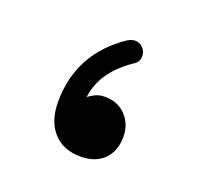

<svg xmlns="http://www.w3.org/2000/svg" viewBox="-65 -336 447 428"><g transform="rotate(20 158.5 -122.5)"><path d="M163.1 20Q122.1 20 98.4 -6.1Q74.7 -32.2 74.7 -78.1Q74.7 -193.4 172.9 -259.3Q186.5 -267.1 197.3 -263.4Q208 -259.8 212.9 -250.5Q217.8 -242.2 215.8 -231.7Q213.9 -221.2 201.7 -214.4Q138.2 -170.4 130.9 -109.4Q138.2 -115.2 147.5 -119.6Q156.7 -124 168.9 -124Q200.2 -124 219.2 -104Q238.3 -84 238.3 -53.7Q238.3 -20 218.3 0Q198.2 20 163.1 20Z"/></g></svg>

Font: Mikhak-DS1-FD Medium
Style: Regular
Weight: 500
Designer: Amin Abedi
Version: Version 3.2